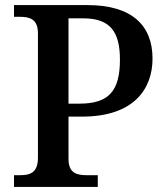

<svg xmlns="http://www.w3.org/2000/svg" viewBox="-20 -734 655 754"><path d="M35 0H364V-46H321C283 -46 249 -53 249 -110V-276H302C506 -276 579 -385 579 -504C579 -634 498 -714 324 -714H35V-668H57C96 -668 129 -660 129 -603V-115C129 -54 97 -46 57 -46H35ZM292 -327H249V-662H307C412 -662 451 -610 451 -500C451 -375 406 -327 292 -327Z"/></svg>

Font: Noto Serif Oriya Medium
Style: Regular
Weight: 500
Designer: David Williams
Foundry: Google LLC, David Williams
Version: Version 1.051